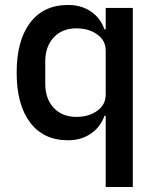

<svg xmlns="http://www.w3.org/2000/svg" viewBox="-20 -552 632 772"><path d="M405 -86H400Q383 -40 344.5 -14Q306 12 254 12Q155 12 101 -59.5Q47 -131 47 -260Q47 -389 101 -460.5Q155 -532 254 -532Q306 -532 344.5 -506.5Q383 -481 400 -434H405V-520H514V200H405ZM287 -82Q337 -82 371 -106.5Q405 -131 405 -171V-349Q405 -389 371 -413.5Q337 -438 287 -438Q230 -438 196 -401.5Q162 -365 162 -305V-215Q162 -155 196 -118.5Q230 -82 287 -82Z"/></svg>

Font: IBM Plex Sans Thai Looped Medium
Style: Regular
Weight: 500
Designer: Mike Abbink, Paul van der Laan, Pieter van Rosmalen, Ben Mitchell, Mark Frömberg
Foundry: Bold Monday
Version: Version 1.1